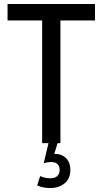

<svg xmlns="http://www.w3.org/2000/svg" viewBox="-20 -720 516 966"><path d="M192 -617H18V-700H458V-617H284V0H192ZM334 135Q334 178 305.5 202Q277 226 233 226Q195 226 167 213L182 166Q207 177 233 177Q255 177 267.5 166.5Q280 156 280 135Q280 116 269 105.5Q258 95 237 95Q221 95 200 101L224 0H270L253 54Q291 54 312.5 76Q334 98 334 135Z"/></svg>

Font: Cabin Condensed
Style: Regular
Weight: 400
Width: 3
Designer: Pablo Impallari
Foundry: Pablo Impallari. http://www.impallari.com Igino Marini. http://www.ikern.com
Version: Version 2.200